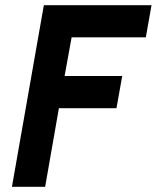

<svg xmlns="http://www.w3.org/2000/svg" viewBox="-20 -720 604 740"><path d="M26 0 149 -700H564L542 -576H256L229 -427H451L429 -303H207L154 0Z"/></svg>

Font: Cabin VF Beta
Style: Italic
Weight: 400
Italic angle: -7°
Designer: Pablo Impallari
Foundry: Pablo Impallari. http://www.impallari.com Igino Marini. http://www.ikern.com
Version: Version 2.300